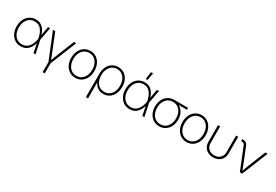

<svg xmlns="http://www.w3.org/2000/svg" viewBox="67 -1916 4758 3308"><g transform="rotate(30 2446.5 -262.0)"><path d="M264.2 9.3Q195.8 9.3 143.8 -25.1Q91.8 -59.6 62.5 -119.9Q33.2 -180.2 33.2 -257.3Q33.2 -335 62.5 -395.3Q91.8 -455.6 143.8 -490.2Q195.8 -524.9 264.2 -524.9Q349.1 -524.9 402.1 -474.1Q455.1 -423.3 478 -338.9L508.8 -515.6H550.3L502.4 -259.3L557.6 0H516.6L480 -178.7Q459 -97.2 404.8 -43.9Q350.6 9.3 264.2 9.3ZM463.9 -256.8 459.5 -278.3Q439.5 -373.5 392.1 -429.2Q344.7 -484.9 264.2 -484.9Q208 -484.9 165.8 -456.1Q123.5 -427.2 99.9 -376Q76.2 -324.7 76.2 -257.3Q76.2 -190.4 99.6 -139.4Q123 -88.4 165.5 -59.6Q208 -30.8 264.2 -30.8Q345.7 -30.8 394.8 -87.9Q443.8 -145 460 -234.4Z M816.4 204.1V4.4L606 -515.6H651.9L785.6 -182.1Q799.3 -148.9 812.3 -114.7Q825.2 -80.6 837.9 -46.9Q851.1 -80.6 864 -114.7Q877 -148.9 890.1 -182.1L1023.4 -515.6H1068.8L858.9 4.4V204.1Z M1349.6 9.3Q1281.2 9.3 1229.2 -25.1Q1177.2 -59.6 1147.9 -119.9Q1118.7 -180.2 1118.7 -257.3Q1118.7 -335 1147.9 -395.3Q1177.2 -455.6 1229.2 -490.2Q1281.2 -524.9 1349.6 -524.9Q1417.5 -524.9 1469.5 -490.2Q1521.5 -455.6 1550.5 -395.3Q1579.6 -335 1579.6 -257.3Q1579.6 -180.2 1550.5 -119.9Q1521.5 -59.6 1469.5 -25.1Q1417.5 9.3 1349.6 9.3ZM1349.6 -30.8Q1405.3 -30.8 1447.5 -59.6Q1489.7 -88.4 1513.2 -139.4Q1536.6 -190.4 1536.6 -257.3Q1536.6 -324.7 1513.2 -376Q1489.7 -427.2 1447.5 -456.1Q1405.3 -484.9 1349.6 -484.9Q1293.5 -484.9 1251.2 -456.1Q1209 -427.2 1185.3 -376Q1161.6 -324.7 1161.6 -257.3Q1161.6 -190.4 1185.1 -139.4Q1208.5 -88.4 1251 -59.6Q1293.5 -30.8 1349.6 -30.8Z M1676.8 204.1V-258.3Q1676.8 -338.9 1706.1 -398.7Q1735.4 -458.5 1786.6 -491.2Q1837.9 -523.9 1904.3 -523.9Q1970.7 -523.9 2022 -491.2Q2073.2 -458.5 2102.5 -398.7Q2131.8 -338.9 2131.8 -257.8Q2131.8 -177.2 2102.8 -117.4Q2073.7 -57.6 2022.7 -24.7Q1971.7 8.3 1906.2 8.3Q1839.8 8.3 1789.8 -26.9Q1739.7 -62 1720.2 -117.2H1719.7V204.1ZM1902.3 -31.2Q1956.5 -31.2 1998.8 -58.8Q2041 -86.4 2064.9 -137.2Q2088.9 -188 2088.9 -257.8Q2088.9 -327.6 2065.2 -378.4Q2041.5 -429.2 2000 -456.8Q1958.5 -484.4 1904.3 -484.4Q1848.1 -484.4 1806.2 -455.8Q1764.2 -427.2 1740.7 -376.2Q1717.3 -325.2 1717.3 -257.8Q1717.3 -153.8 1768.1 -92.5Q1818.8 -31.2 1902.3 -31.2Z M2429.2 9.3Q2360.8 9.3 2308.8 -25.1Q2256.8 -59.6 2227.5 -119.9Q2198.2 -180.2 2198.2 -257.3Q2198.2 -335 2227.5 -395.3Q2256.8 -455.6 2308.8 -490.2Q2360.8 -524.9 2429.2 -524.9Q2514.2 -524.9 2567.1 -474.1Q2620.1 -423.3 2643.1 -338.9L2673.8 -515.6H2715.3L2667.5 -259.3L2722.7 0H2681.6L2645 -178.7Q2624 -97.2 2569.8 -43.9Q2515.6 9.3 2429.2 9.3ZM2628.9 -256.8 2624.5 -278.3Q2604.5 -373.5 2557.1 -429.2Q2509.8 -484.9 2429.2 -484.9Q2373 -484.9 2330.8 -456.1Q2288.6 -427.2 2264.9 -376Q2241.2 -324.7 2241.2 -257.3Q2241.2 -190.4 2264.6 -139.4Q2288.1 -88.4 2330.6 -59.6Q2373 -30.8 2429.2 -30.8Q2510.7 -30.8 2559.8 -87.9Q2608.9 -145 2625 -234.4ZM2413.6 -582 2432.6 -727.5H2476.6L2446.8 -582Z M3019 9.3Q2950.7 9.3 2898.7 -24.4Q2846.7 -58.1 2817.4 -117.4Q2788.1 -176.8 2788.1 -253.4Q2788.1 -330.6 2817.4 -389.6Q2846.7 -448.7 2898.7 -482.2Q2950.7 -515.6 3019 -515.6H3293.9V-477.1H3128.9Q3183.6 -448.2 3216.3 -390.6Q3249 -333 3249 -252.4Q3249 -176.3 3220 -117.2Q3190.9 -58.1 3138.9 -24.4Q3086.9 9.3 3019 9.3ZM3019 -475.6Q2962.9 -475.6 2920.7 -447.8Q2878.4 -419.9 2854.7 -370.1Q2831.1 -320.3 2831.1 -253.4Q2831.1 -187 2854.5 -137Q2877.9 -86.9 2920.4 -58.8Q2962.9 -30.8 3019 -30.8Q3074.7 -30.8 3116.9 -58.8Q3159.2 -86.9 3182.6 -137Q3206.1 -187 3206.1 -253.4Q3206.1 -320.3 3182.6 -370.1Q3159.2 -419.9 3116.9 -447.8Q3074.7 -475.6 3019 -475.6Z M3563 9.3Q3494.6 9.3 3442.6 -25.1Q3390.6 -59.6 3361.3 -119.9Q3332 -180.2 3332 -257.3Q3332 -335 3361.3 -395.3Q3390.6 -455.6 3442.6 -490.2Q3494.6 -524.9 3563 -524.9Q3630.9 -524.9 3682.9 -490.2Q3734.9 -455.6 3763.9 -395.3Q3793 -335 3793 -257.3Q3793 -180.2 3763.9 -119.9Q3734.9 -59.6 3682.9 -25.1Q3630.9 9.3 3563 9.3ZM3563 -30.8Q3618.7 -30.8 3660.9 -59.6Q3703.1 -88.4 3726.6 -139.4Q3750 -190.4 3750 -257.3Q3750 -324.7 3726.6 -376Q3703.1 -427.2 3660.9 -456.1Q3618.7 -484.9 3563 -484.9Q3506.8 -484.9 3464.6 -456.1Q3422.4 -427.2 3398.7 -376Q3375 -324.7 3375 -257.3Q3375 -190.4 3398.4 -139.4Q3421.9 -88.4 3464.4 -59.6Q3506.8 -30.8 3563 -30.8Z M4091.3 8.3Q4032.2 8.3 3986.8 -15.6Q3941.4 -39.6 3915.8 -83Q3890.1 -126.5 3890.1 -185.1V-515.6H3933.1V-186Q3933.1 -115.2 3977.1 -73.5Q4021 -31.7 4091.3 -31.7Q4161.1 -31.7 4205.3 -73.5Q4249.5 -115.2 4249.5 -186V-515.6H4292V-185.1Q4292 -126.5 4266.4 -83Q4240.7 -39.6 4195.6 -15.6Q4150.4 8.3 4091.3 8.3Z M4622.1 0 4443.4 -442.4Q4429.2 -476.6 4383.8 -476.6H4372.1V-515.6H4384.8Q4459.5 -515.6 4482.9 -457.5L4593.8 -182.1Q4606.9 -148.9 4619.9 -114.7Q4632.8 -80.6 4646 -46.9Q4658.7 -80.6 4671.6 -114.7Q4684.6 -148.9 4698.2 -182.1L4831.5 -515.6H4877L4668.5 0Z"/></g></svg>

Font: Inter Display ExtraLight
Style: Regular
Weight: 200
Designer: Rasmus Andersson
Foundry: rsms
Version: Version 4.000;git-a52131595